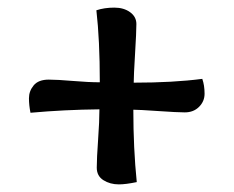

<svg xmlns="http://www.w3.org/2000/svg" viewBox="-20 -506 614 504"><path d="M280 -486Q305 -486 321.5 -474Q338 -462 338 -443Q338 -422 334.5 -364.5Q331 -307 331 -289Q435 -289 511 -299Q517 -282 517 -260Q517 -240 502.5 -225.5Q488 -211 465 -211Q446 -211 395 -214.5Q344 -218 330 -218Q330 -116 339 -28Q310 -22 292 -22Q269 -22 251.5 -33Q234 -44 234 -66Q234 -90 237.5 -139Q241 -188 241 -219Q148 -218 60 -210Q56 -230 56 -248Q56 -267 68.5 -282Q81 -297 108 -297Q130 -297 171.5 -293.5Q213 -290 242 -290Q242 -401 233 -479Q254 -486 280 -486Z"/></svg>

Font: Overlock
Style: Bold Italic
Weight: 700
Designer: Dario Muhafara
Foundry: Dario Manuel Muhafara
Version: Version 1.002